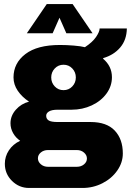

<svg xmlns="http://www.w3.org/2000/svg" viewBox="-20 -744 649 952"><path d="M439 -579H309L275 -656L241 -579H113L212 -724H340ZM401 -510Q439 -535 456.5 -561Q474 -587 474 -603H609Q608 -546 576 -508.5Q544 -471 492 -456L491 -453Q535 -416 535 -361Q535 -317 508 -280Q481 -243 435 -221.5Q389 -200 335 -200H266Q237 -200 223 -191.5Q209 -183 209 -170Q209 -155 221 -147Q233 -139 266 -139H429Q509 -139 549 -96.5Q589 -54 589 17Q589 62 561.5 101.5Q534 141 488 164.5Q442 188 389 188H124Q75 188 39.5 153Q4 118 4 68Q4 32 24 1.5Q44 -29 80 -46Q58 -61 45 -84Q32 -107 32 -133Q32 -170 58.5 -200Q85 -230 124 -240Q89 -263 68 -294Q47 -325 47 -360Q47 -431 106 -476Q165 -521 277 -521Q310 -521 346 -518Q382 -515 401 -510ZM234 -360Q234 -334 251.5 -315.5Q269 -297 295 -297Q321 -297 338.5 -315.5Q356 -334 356 -360Q356 -386 338.5 -404.5Q321 -423 295 -423Q269 -423 251.5 -404.5Q234 -386 234 -360ZM218 0Q197 0 182.5 12Q168 24 168 41Q168 58 182.5 70.5Q197 83 218 83H361Q382 83 396.5 71Q411 59 411 42Q411 25 396.5 12.5Q382 0 361 0Z"/></svg>

Font: Chivo Black
Style: Regular
Weight: 900
Designer: Hector Gatti
Foundry: Omnibus-Type
Version: Version 1.007